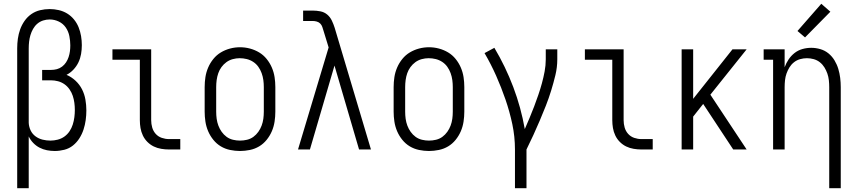

<svg xmlns="http://www.w3.org/2000/svg" viewBox="-20 -791 4540 1016"><path d="M71 205V-535Q71 -561 74.5 -586Q78 -611 86.5 -635Q95 -659 110 -680.5Q125 -702 146 -716.5Q167 -731 192 -737Q217 -743 243 -743Q267 -743 291 -737.5Q315 -732 335.5 -719.5Q356 -707 371.5 -688Q387 -669 396 -646.5Q405 -624 409 -600Q413 -576 413 -552Q413 -528 409 -505Q405 -482 395 -461Q385 -440 368.5 -422.5Q352 -405 332 -395Q358 -384 379.5 -364Q401 -344 414 -318.5Q427 -293 432 -264Q437 -235 437 -207Q437 -181 433.5 -155.5Q430 -130 422 -105.5Q414 -81 400 -59Q386 -37 366 -21Q346 -5 320.5 1.5Q295 8 270 8Q249 8 228.5 4Q208 0 189.5 -9.5Q171 -19 156 -34.5Q141 -50 132 -69V205ZM247 -47Q266 -47 285.5 -52Q305 -57 321 -68.5Q337 -80 348 -96.5Q359 -113 365 -132Q371 -151 373.5 -170.5Q376 -190 376 -209Q376 -228 373.5 -247Q371 -266 365 -284Q359 -302 348 -318Q337 -334 321.5 -345Q306 -356 287.5 -361Q269 -366 250 -366H203V-421H250Q266 -421 281 -425Q296 -429 308.5 -438.5Q321 -448 329.5 -461Q338 -474 343 -489Q348 -504 350 -519.5Q352 -535 352 -551Q352 -575 347 -600Q342 -625 328 -645.5Q314 -666 291 -677Q268 -688 243 -688Q225 -688 208 -682.5Q191 -677 177.5 -665.5Q164 -654 155 -638Q146 -622 141 -605Q136 -588 134 -570.5Q132 -553 132 -535V-146V-141Q133 -120 142 -101Q151 -82 168 -69.5Q185 -57 205.5 -52Q226 -47 247 -47Z M874 0Q854 0 833 -3.5Q812 -7 793.5 -16Q775 -25 760 -40Q745 -55 736 -74Q727 -93 723.5 -113.5Q720 -134 720 -155V-475H575V-530H780V-155Q780 -135 785.5 -116Q791 -97 804 -82.5Q817 -68 836 -61.5Q855 -55 874 -55H934V0Z M1250 8Q1224 8 1197.5 2.5Q1171 -3 1148.5 -16.5Q1126 -30 1109 -51Q1092 -72 1081.5 -96.5Q1071 -121 1067 -147.5Q1063 -174 1063 -200V-330Q1063 -357 1067 -383Q1071 -409 1081.5 -433.5Q1092 -458 1109 -479Q1126 -500 1148.5 -513.5Q1171 -527 1197 -534Q1223 -541 1250 -541Q1277 -541 1303 -534Q1329 -527 1351.5 -513.5Q1374 -500 1391 -479Q1408 -458 1418.5 -433.5Q1429 -409 1433 -383Q1437 -357 1437 -330V-200Q1437 -174 1433 -147.5Q1429 -121 1418.5 -96.5Q1408 -72 1391 -51Q1374 -30 1351.5 -16.5Q1329 -3 1302.5 2.5Q1276 8 1250 8ZM1250 -47Q1269 -47 1287.5 -51.5Q1306 -56 1321 -67Q1336 -78 1347 -93.5Q1358 -109 1364.5 -126.5Q1371 -144 1373.5 -162.5Q1376 -181 1376 -200V-330Q1376 -349 1373.5 -367.5Q1371 -386 1364.5 -404Q1358 -422 1347 -437.5Q1336 -453 1320 -463.5Q1304 -474 1285.5 -478.5Q1267 -483 1248 -483Q1230 -483 1211.5 -478Q1193 -473 1178 -462Q1163 -451 1152 -436Q1141 -421 1135 -403.5Q1129 -386 1126.5 -367.5Q1124 -349 1124 -330V-200Q1124 -181 1126.5 -162.5Q1129 -144 1135.5 -126.5Q1142 -109 1153 -93.5Q1164 -78 1179 -67Q1194 -56 1212.5 -51.5Q1231 -47 1250 -47Z M1557 0 1719 -540 1692 -628Q1689 -638 1685.5 -648.5Q1682 -659 1674.5 -666.5Q1667 -674 1656 -677Q1645 -680 1635 -680H1584V-735H1635Q1655 -735 1675.5 -731Q1696 -727 1711.5 -714Q1727 -701 1736 -682Q1745 -663 1751 -644Q1799 -483 1847 -322Q1895 -161 1943 0H1880L1750 -444L1620 0Z M2250 8Q2224 8 2197.5 2.5Q2171 -3 2148.5 -16.5Q2126 -30 2109 -51Q2092 -72 2081.5 -96.5Q2071 -121 2067 -147.5Q2063 -174 2063 -200V-330Q2063 -357 2067 -383Q2071 -409 2081.5 -433.5Q2092 -458 2109 -479Q2126 -500 2148.5 -513.5Q2171 -527 2197 -534Q2223 -541 2250 -541Q2277 -541 2303 -534Q2329 -527 2351.5 -513.5Q2374 -500 2391 -479Q2408 -458 2418.5 -433.5Q2429 -409 2433 -383Q2437 -357 2437 -330V-200Q2437 -174 2433 -147.5Q2429 -121 2418.5 -96.5Q2408 -72 2391 -51Q2374 -30 2351.5 -16.5Q2329 -3 2302.5 2.5Q2276 8 2250 8ZM2250 -47Q2269 -47 2287.5 -51.5Q2306 -56 2321 -67Q2336 -78 2347 -93.5Q2358 -109 2364.5 -126.5Q2371 -144 2373.5 -162.5Q2376 -181 2376 -200V-330Q2376 -349 2373.5 -367.5Q2371 -386 2364.5 -404Q2358 -422 2347 -437.5Q2336 -453 2320 -463.5Q2304 -474 2285.5 -478.5Q2267 -483 2248 -483Q2230 -483 2211.5 -478Q2193 -473 2178 -462Q2163 -451 2152 -436Q2141 -421 2135 -403.5Q2129 -386 2126.5 -367.5Q2124 -349 2124 -330V-200Q2124 -181 2126.5 -162.5Q2129 -144 2135.5 -126.5Q2142 -109 2153 -93.5Q2164 -78 2179 -67Q2194 -56 2212.5 -51.5Q2231 -47 2250 -47Z M2705 205V0Q2705 -68 2691 -134Q2677 -200 2655 -264Q2633 -328 2605.5 -390Q2578 -452 2544 -510L2596 -538Q2655 -439 2696 -330.5Q2737 -222 2757 -108Q2770 -138 2782.5 -167.5Q2795 -197 2806.5 -227.5Q2818 -258 2828.5 -288.5Q2839 -319 2847.5 -350Q2856 -381 2862 -413Q2868 -445 2868 -477V-530H2929V-477Q2929 -435 2919 -393.5Q2909 -352 2896.5 -311.5Q2884 -271 2868.5 -231.5Q2853 -192 2836.5 -153.5Q2820 -115 2802.5 -76.5Q2785 -38 2766 0V205Z M3374 0Q3354 0 3333 -3.5Q3312 -7 3293.5 -16Q3275 -25 3260 -40Q3245 -55 3236 -74Q3227 -93 3223.5 -113.5Q3220 -134 3220 -155V-475H3075V-530H3280V-155Q3280 -135 3285.5 -116Q3291 -97 3304 -82.5Q3317 -68 3336 -61.5Q3355 -55 3374 -55H3434V0Z M3587 0V-530H3648V-268L3856 -530H3931L3739 -290L3931 0H3860L3701 -241L3648 -174V0Z M4368 205V-330Q4368 -348 4366 -366.5Q4364 -385 4358 -402Q4352 -419 4342.5 -434.5Q4333 -450 4318.5 -461.5Q4304 -473 4286 -478Q4268 -483 4250 -483Q4232 -483 4214 -478Q4196 -473 4181.5 -461.5Q4167 -450 4157.5 -434.5Q4148 -419 4142 -402Q4136 -385 4134 -366.5Q4132 -348 4132 -330V0H4071V-475H4021V-530H4132V-435Q4140 -457 4153 -476.5Q4166 -496 4184.5 -510.5Q4203 -525 4226 -531.5Q4249 -538 4273 -538Q4297 -538 4321 -531Q4345 -524 4364 -508.5Q4383 -493 4396 -471.5Q4409 -450 4416 -426.5Q4423 -403 4426 -379Q4429 -355 4429 -330V205ZM4240 -593 4200 -627 4326 -771 4374 -729Z"/></svg>

Font: Iosevka Slab Light
Style: Regular
Weight: 300
Monospace: yes
Designer: Belleve Invis
Foundry: Belleve Invis
Version: Version 11.1.0; ttfautohint (v1.8.3)